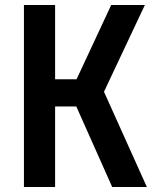

<svg xmlns="http://www.w3.org/2000/svg" viewBox="-20 -750 640 770"><path d="M76 0V-730H201V-432H287L426 -730H561L397 -382L569 0H430L286 -323H201V0Z"/></svg>

Font: JetBrains Mono NL
Style: Bold
Weight: 700
Monospace: yes
Designer: Philipp Nurullin, Konstantin Bulenkov
Foundry: JetBrains
Version: Version 2.305; ttfautohint (v1.8.4.7-5d5b)